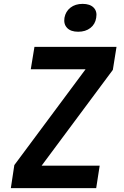

<svg xmlns="http://www.w3.org/2000/svg" viewBox="-20 -972 640 992"><path d="M36 0 54 -119 422 -614H139L158 -730H582L563 -611L195 -116H495L477 0ZM384 -808Q346 -808 327 -827.5Q308 -847 313 -880Q319 -913 344 -932.5Q369 -952 407 -952Q445 -952 464 -932.5Q483 -913 477 -880Q472 -847 447 -827.5Q422 -808 384 -808Z"/></svg>

Font: JetBrains Mono NL
Style: Bold Italic
Weight: 700
Italic angle: -9°
Designer: Philipp Nurullin, Konstantin Bulenkov
Foundry: JetBrains
Version: Version 2.304; ttfautohint (v1.8.4.7-5d5b)